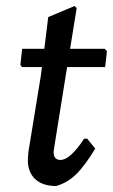

<svg xmlns="http://www.w3.org/2000/svg" viewBox="-20 -614 378 641"><path d="M167 7Q122 7 97 -16.5Q72 -40 73 -83L75 -108L116 -359L120 -390H54L48 -397L54 -451H128L141 -557L229 -594L236 -587L214 -451H330L337 -443L331 -390H204L161 -122L159 -106Q159 -80 182 -80Q214 -80 261 -151H271L298 -118Q263 -60 233.5 -31.5Q204 -3 167 7Z"/></svg>

Font: Alegreya Sans SC Medium
Style: Italic
Weight: 500
Italic angle: -7°
Designer: Juan Pablo del Peral
Foundry: Huerta Tipografica
Version: Version 2.007